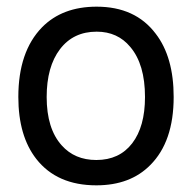

<svg xmlns="http://www.w3.org/2000/svg" viewBox="-20 -545 586 576"><path d="M270 -525Q386 -525 447 -444Q501 -374 501 -254Q501 -120 431 -50Q371 11 269 11Q151 11 89 -68Q35 -137 35 -254Q35 -390 106 -463Q167 -525 270 -525ZM270 -450Q200 -450 160 -397.5Q120 -345 120 -254Q120 -159 165 -109Q204 -65 269 -65Q338 -65 376.5 -115Q415 -165 415 -254Q415 -352 371 -404Q333 -450 270 -450Z"/></svg>

Font: Almarai
Style: Regular
Weight: 400
Designer: Boutros International 2019
Foundry: Created by Boutros International 2019
Version: Version 1.10